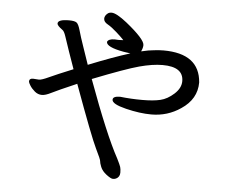

<svg xmlns="http://www.w3.org/2000/svg" viewBox="-54 -811 1108 918"><g transform="rotate(5 500.0 -351.5)"><path d="M520 43.9Q510.3 43.9 488.8 27.6Q467.3 11.2 459.7 -8.3Q452.1 -27.8 452.1 -35.4Q452.1 -43 427 -94Q401.9 -145 311 -394Q218.3 -354 191.2 -340.1Q164.1 -326.2 147 -326.2Q127.9 -326.2 112.5 -339.1Q97.2 -352.1 88.6 -366Q80.1 -379.9 80.1 -384.8Q80.1 -399.9 98.1 -399.9L127 -397.9Q140.1 -397.9 173.6 -413.6Q207 -429.2 287.1 -461.9Q272.9 -501 258.1 -544.4Q243.2 -587.9 234.6 -614Q226.1 -640.1 217.3 -645Q191.9 -663.1 191.9 -672.9Q191.9 -692.9 246.1 -692.9Q271 -692.9 281 -686.5Q291 -680.2 299.6 -649.7Q308.1 -619.1 323.5 -575Q338.9 -530.8 353 -488.8Q471.2 -536.1 551.3 -561Q537.1 -563 518.1 -565.9Q435.1 -581.1 435.1 -606Q440.9 -621.1 471.2 -621.1L489.3 -620.1Q504.9 -620.1 512.2 -621.1Q502.9 -631.8 476.6 -655.5Q450.2 -679.2 431.2 -689.7Q412.1 -700.2 412.1 -715.8Q412.1 -730 426.3 -741.2Q433.1 -747.1 445.3 -747.1Q468.3 -747.1 519 -707Q609.9 -633.8 609.9 -606Q609.9 -592.8 602.1 -576.2Q602.1 -575.2 602.1 -575.2Q638.2 -584 663.1 -585.9Q689 -588.9 708 -588.9Q880.9 -588.9 891.1 -451.2Q891.1 -371.1 816.9 -321.8Q753.9 -278.8 676.3 -278.8Q621.1 -278.8 553.5 -295.4Q485.8 -312 485.8 -333Q485.8 -350.1 521 -350.1Q573.2 -344.2 627 -344.2Q680.2 -344.2 713.6 -352.1Q747.1 -359.9 778.6 -388.4Q810.1 -417 810.1 -450.2Q810.1 -519 710 -519Q662.1 -519 598.6 -502Q535.2 -484.9 377.9 -422.9Q473.1 -163.1 532.2 -55.2Q546.9 -25.9 550 -15.9Q553.2 -5.9 553.2 11.2Q553.2 32.2 535.2 41Q529.3 43.9 520 43.9Z"/></g></svg>

Font: LXGW WenKai GB Screen
Style: Regular
Weight: 400
Designer: LXGW / Fontworks Inc.
Foundry: LXGW / Fontworks Inc.
Version: Version 1.321;February 19, 2024;FontCreator 14.0.0.2901 64-b